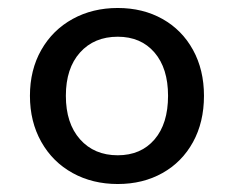

<svg xmlns="http://www.w3.org/2000/svg" viewBox="-20 -574 586 481"><path d="M491 -334Q491 -268 463.5 -218Q436 -168 387 -140.5Q338 -113 275 -113Q212 -113 162 -140.5Q112 -168 83.5 -218.5Q55 -269 55 -334Q55 -399 83.5 -449Q112 -499 162 -526.5Q212 -554 275 -554Q338 -554 387 -526.5Q436 -499 463.5 -449Q491 -399 491 -334ZM145 -334Q145 -265 180.5 -225Q216 -185 275 -185Q333 -185 367 -224.5Q401 -264 401 -334Q401 -403 367 -442.5Q333 -482 275 -482Q216 -482 180.5 -442.5Q145 -403 145 -334Z"/></svg>

Font: FiraGO
Style: Regular
Weight: 400
Designer: bBox Type
Foundry: bBox Type GmbH
Version: Version 1.001;April 20, 2020;FontCreator 12.0.0.2555 64-bit